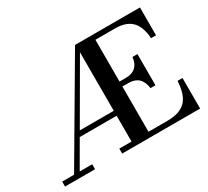

<svg xmlns="http://www.w3.org/2000/svg" viewBox="-145 -987 1329 1224"><g transform="rotate(-30 519.5 -375.0)"><path d="M14.5 -36.5V0H235.5V-36.5H143.5L253.5 -226.5H525V-36.5H435V0H1009V-225H972.5C965 -98 919.5 -36.5 785.5 -36.5H650V-369.5H697C753.5 -369.5 792.5 -338 800 -271H836.5V-500.5H800C792.5 -433.5 753.5 -406 697 -406H650V-713.5H795C909.5 -713.5 955 -652 962.5 -545H999V-750H521L102 -36.5ZM275 -263 525 -694V-263Z"/></g></svg>

Font: Bodoni* 06pt Medium
Style: Regular
Weight: 500
Version: Version 2.3